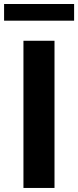

<svg xmlns="http://www.w3.org/2000/svg" viewBox="-69 -929 386 949"><path d="M200.4 -727.5V0H46.9V-727.5ZM297.3 -909.2V-826.8H-48.8V-909.2Z"/></svg>

Font: Inter Tight
Style: Regular
Weight: 400
Designer: Rasmus Andersson
Foundry: rsms
Version: Version 3.002